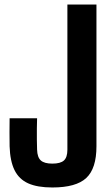

<svg xmlns="http://www.w3.org/2000/svg" viewBox="-20 -820 490 849"><path d="M211.5 9Q145.5 9 104.8 -9.2Q64 -27.5 44.2 -67.8Q24.5 -108 22.5 -173Q22 -202.5 22 -234.8Q22 -267 22.5 -297H144Q143.5 -276 143 -251.8Q142.5 -227.5 143 -203Q143.5 -178.5 144 -158Q145 -124.5 160.5 -110.5Q176 -96.5 211.5 -96.5Q247.5 -96.5 262.8 -110.5Q278 -124.5 278 -158V-800H406.5V-173Q406.5 -75 361.5 -33Q316.5 9 211.5 9Z"/></svg>

Font: Big Shoulders
Style: Bold
Weight: 700
Designer: Patric King
Foundry: XO Type Co
Version: Version 2.002